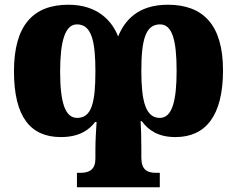

<svg xmlns="http://www.w3.org/2000/svg" viewBox="-20 -570 1003 811"><path d="M655 221V160H639C602 160 577 147 577 96V56C577 17 576 -28 574 -58H579C607 -20 648 9 721 9C848 9 922 -80 922 -273C922 -465 838 -550 689 -550C561 -550 506 -482 479 -416C453 -482 392 -550 269 -550C121 -550 39 -464 39 -269C39 -76 109 9 237 9C312 9 355 -19 382 -55H388C386 -23 383 22 383 59V100C383 144 360 160 320 160H305V221ZM306 -72C255 -72 234 -137 234 -268C234 -396 255 -467 305 -467C367 -467 383 -396 383 -269C383 -136 367 -72 306 -72ZM655 -72C595 -72 577 -143 577 -270C577 -403 595 -467 656 -467C707 -467 726 -402 726 -271C726 -143 707 -72 655 -72Z"/></svg>

Font: UArctic Serif Black
Style: Regular
Weight: 900
Designer: Customization by Puisto advertising & original work Monotype Design Team
Foundry: Monotype Imaging Inc.
Version: Version 2.004